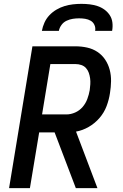

<svg xmlns="http://www.w3.org/2000/svg" viewBox="-20 -975 640 995"><path d="M27 0 148 -735H371Q402 -735 431.5 -728.5Q461 -722 485 -706Q509 -690 525 -666Q541 -642 548.5 -613.5Q556 -585 555.5 -554.5Q555 -524 550 -493Q545 -459 532.5 -425.5Q520 -392 496 -364Q472 -336 440 -317.5Q408 -299 374 -293L485 0H373L263 -289H183L135 0ZM324 -382Q347 -382 369.5 -392Q392 -402 408 -420.5Q424 -439 432.5 -462Q441 -485 445 -508Q447 -523 448 -538.5Q449 -554 447 -569Q445 -584 440 -598Q435 -612 425.5 -622.5Q416 -633 401.5 -638Q387 -643 371 -643H241L198 -382ZM197 -815Q201 -837 210.5 -858Q220 -879 236 -896Q252 -913 272.5 -925Q293 -937 314.5 -943.5Q336 -950 358 -952.5Q380 -955 402 -955Q424 -955 445 -952.5Q466 -950 485.5 -943.5Q505 -937 521.5 -925Q538 -913 549 -896Q560 -879 562.5 -858Q565 -837 561 -815H473Q476 -831 469.5 -845.5Q463 -860 450 -867.5Q437 -875 421.5 -877.5Q406 -880 390 -880Q374 -880 357.5 -877.5Q341 -875 325 -867.5Q309 -860 298.5 -845.5Q288 -831 285 -815Z"/></svg>

Font: Iosevka Aile Semibold Oblique
Style: Regular
Weight: 600
Italic angle: -9°
Designer: Belleve Invis
Foundry: Belleve Invis
Version: Version 31.1.0; ttfautohint (v1.8.4)